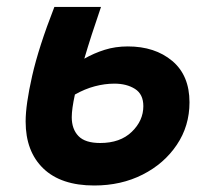

<svg xmlns="http://www.w3.org/2000/svg" viewBox="-20 -538 626 567"><path d="M258.3 9.8Q160.2 9.8 107.9 -40.5Q55.7 -90.8 55.7 -179.2Q55.7 -229 75 -314Q94.2 -398.9 140.6 -517.6H278.3Q248 -429.7 229 -364.7Q257.3 -380.9 289.1 -390.9Q320.8 -400.9 357.4 -400.9Q437.5 -400.9 488.5 -358.2Q539.6 -315.4 539.6 -235.8Q539.6 -166 502.2 -110.4Q464.8 -54.7 401.4 -22.5Q337.9 9.8 258.3 9.8ZM201.2 -258.8Q191.9 -216.3 191.9 -191.9Q191.9 -156.7 211.7 -136.2Q231.4 -115.7 275.9 -115.7Q335 -115.7 369.1 -148.7Q403.3 -181.6 403.3 -224.6Q403.3 -259.8 378.7 -275.4Q354 -291 317.9 -291Q289.6 -291 260 -283.2Q230.5 -275.4 201.2 -258.8Z"/></svg>

Font: Cascadia Code PL
Style: Bold Italic
Weight: 700
Italic angle: -10°
Monospace: yes
Designer: Aaron Bell
Foundry: Saja Typeworks
Version: Version 2404.023; ttfautohint (v1.8.4)